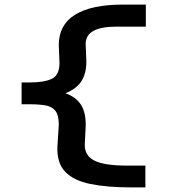

<svg xmlns="http://www.w3.org/2000/svg" viewBox="-20 -726 790 836"><path d="M553 90Q446 90 373 75Q300 60 263.5 21.5Q227 -17 230 -88L236 -183Q236 -224 221.5 -243Q207 -262 178.5 -267Q150 -272 111 -272H74V-367H109Q173 -367 206 -383Q239 -399 239 -452L236 -530Q236 -618 307 -662Q378 -706 515 -706H615V-610H487Q353 -610 353 -535L356 -458Q356 -406 334.5 -372.5Q313 -339 265 -320Q311 -304 333 -269Q355 -234 353 -175L349 -95Q349 -47 392.5 -26Q436 -5 531 -5H613V90Z"/></svg>

Font: Inconsolata ExtraExpanded
Style: Bold
Weight: 700
Width: 8
Monospace: yes
Designer: Raph Levien, Cyreal, Brenton Simpson
Foundry: Raph Levien, Cyreal, Google
Version: Version 3.100; ttfautohint (v1.8.4.7-5d5b)